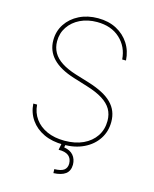

<svg xmlns="http://www.w3.org/2000/svg" viewBox="-133 -826 879 1098"><g transform="rotate(15 306.0 -277.0)"><path d="M303.7 11.7Q237.3 11.7 187.7 -11.5Q138.2 -34.7 109.4 -75.9Q80.6 -117.2 77.1 -170.9H99.6Q103 -123.5 128.9 -87.6Q154.8 -51.8 199.5 -31.7Q244.1 -11.7 303.7 -11.7Q366.7 -11.7 413.6 -33.4Q460.4 -55.2 486.6 -94.2Q512.7 -133.3 512.7 -184.6Q512.7 -223.6 495.6 -253.2Q478.5 -282.7 442.1 -305.7Q405.8 -328.6 346.7 -346.7L264.6 -372.1Q178.7 -398.9 136.2 -443.4Q93.8 -487.8 93.8 -550.8Q93.8 -604.5 121.8 -647Q149.9 -689.5 198.7 -713.9Q247.6 -738.3 309.6 -738.3Q372.1 -738.3 419.2 -713.4Q466.3 -688.5 494.1 -645.3Q522 -602.1 525.4 -545.9H502.9Q497.6 -620.1 445.8 -668Q394 -715.8 309.6 -715.8Q254.4 -715.8 210.4 -694.6Q166.5 -673.3 141.4 -636Q116.2 -598.6 116.2 -550.8Q116.2 -514.2 132.8 -484.6Q149.4 -455.1 183.6 -432.9Q217.8 -410.6 269.5 -394.5L352.5 -369.1Q399.4 -354.5 433.8 -336.4Q468.3 -318.4 490.7 -295.9Q513.2 -273.4 524.2 -245.8Q535.2 -218.3 535.2 -184.6Q535.2 -127.9 506.1 -83.5Q477.1 -39.1 425 -13.7Q373 11.7 303.7 11.7ZM294.9 -2.9H318.4L312.5 25.4Q349.1 31.2 367.7 53.2Q386.2 75.2 386.7 108.4Q386.2 145.5 362.1 163.6Q337.9 181.6 291 183.6L290 160.2Q330.1 159.2 346.9 146.5Q363.8 133.8 364.3 108.4Q363.8 77.1 344 61.5Q324.2 45.9 285.2 46.9Z"/></g></svg>

Font: Inter Tight Thin
Style: Regular
Weight: 250
Designer: Rasmus Andersson
Foundry: rsms
Version: Version 3.004